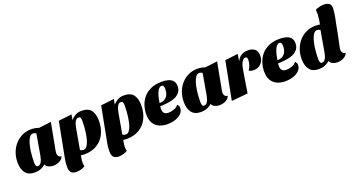

<svg xmlns="http://www.w3.org/2000/svg" viewBox="-50 -1536 4691 2518"><g transform="rotate(-20 2295.0 -277.0)"><path d="M178 20Q91 20 50 -34Q9 -88 9 -179Q9 -255 33 -319Q57 -383 100.5 -430.5Q144 -478 201 -504Q258 -530 324 -530Q377 -530 431 -511L602 -532L532 -160Q531 -152 529 -140Q527 -128 527 -118Q527 -98 539 -80.5Q551 -63 579 -61Q570 -33 547 -15Q524 3 495 11.5Q466 20 438 20Q404 20 373.5 6Q343 -8 330 -37Q304 -11 266 4.5Q228 20 178 20ZM245 -45Q269 -45 284.5 -64Q300 -83 308.5 -110Q317 -137 321 -161L372 -455Q360 -463 349 -466.5Q338 -470 329 -470Q301 -470 281 -443.5Q261 -417 247.5 -374Q234 -331 226.5 -282Q219 -233 216 -187Q213 -141 213 -109Q213 -87 218.5 -66Q224 -45 245 -45Z M696 200Q650 200 625 176.5Q600 153 600 99Q600 77 601.5 50Q603 23 609 -8L705 -510L890 -532L877 -458Q901 -487 938.5 -509Q976 -531 1027 -531Q1120 -531 1160 -479Q1200 -427 1200 -331Q1200 -228 1160.5 -149Q1121 -70 1047.5 -25.5Q974 19 872 19Q845 19 823 14Q819 34 814.5 58.5Q810 83 810 111Q810 125 811.5 139Q813 153 817 166Q790 182 758 191Q726 200 696 200ZM880 -40Q908 -40 928 -66.5Q948 -93 961 -136Q974 -179 981.5 -228Q989 -277 992 -323Q995 -369 995 -401Q995 -424 989.5 -443Q984 -462 961 -462Q937 -462 921.5 -442Q906 -422 897.5 -394Q889 -366 885 -341L835 -56Q844 -48 857 -44Q870 -40 880 -40Z M1287 200Q1241 200 1216 176.5Q1191 153 1191 99Q1191 77 1192.5 50Q1194 23 1200 -8L1296 -510L1481 -532L1468 -458Q1492 -487 1529.5 -509Q1567 -531 1618 -531Q1711 -531 1751 -479Q1791 -427 1791 -331Q1791 -228 1751.5 -149Q1712 -70 1638.5 -25.5Q1565 19 1463 19Q1436 19 1414 14Q1410 34 1405.5 58.5Q1401 83 1401 111Q1401 125 1402.5 139Q1404 153 1408 166Q1381 182 1349 191Q1317 200 1287 200ZM1471 -40Q1499 -40 1519 -66.5Q1539 -93 1552 -136Q1565 -179 1572.5 -228Q1580 -277 1583 -323Q1586 -369 1586 -401Q1586 -424 1580.5 -443Q1575 -462 1552 -462Q1528 -462 1512.5 -442Q1497 -422 1488.5 -394Q1480 -366 1476 -341L1426 -56Q1435 -48 1448 -44Q1461 -40 1471 -40Z M2032 20Q1969 20 1919 -2Q1869 -24 1840 -71Q1811 -118 1811 -192Q1811 -257 1830.5 -317.5Q1850 -378 1891 -426Q1932 -474 1995.5 -502Q2059 -530 2147 -530Q2192 -530 2232.5 -520Q2273 -510 2299 -482Q2325 -454 2325 -401Q2325 -332 2265.5 -288Q2206 -244 2071 -236Q2059 -235 2046.5 -234.5Q2034 -234 2020 -234Q2019 -225 2018 -214.5Q2017 -204 2017 -196Q2017 -158 2035.5 -137.5Q2054 -117 2097 -117Q2133 -117 2174 -132Q2215 -147 2234 -176Q2259 -158 2259 -126Q2259 -79 2225.5 -46Q2192 -13 2140 3.5Q2088 20 2032 20ZM2026 -276Q2073 -276 2103 -296.5Q2133 -317 2147 -351.5Q2161 -386 2160 -427Q2159 -450 2152.5 -465Q2146 -480 2126 -480Q2108 -480 2089.5 -461.5Q2071 -443 2054.5 -399Q2038 -355 2026 -276Z M2498 20Q2411 20 2370 -34Q2329 -88 2329 -179Q2329 -255 2353 -319Q2377 -383 2420.5 -430.5Q2464 -478 2521 -504Q2578 -530 2644 -530Q2697 -530 2751 -511L2922 -532L2852 -160Q2851 -152 2849 -140Q2847 -128 2847 -118Q2847 -98 2859 -80.5Q2871 -63 2899 -61Q2890 -33 2867 -15Q2844 3 2815 11.5Q2786 20 2758 20Q2724 20 2693.5 6Q2663 -8 2650 -37Q2624 -11 2586 4.5Q2548 20 2498 20ZM2565 -45Q2589 -45 2604.5 -64Q2620 -83 2628.5 -110Q2637 -137 2641 -161L2692 -455Q2680 -463 2669 -466.5Q2658 -470 2649 -470Q2621 -470 2601 -443.5Q2581 -417 2567.5 -374Q2554 -331 2546.5 -282Q2539 -233 2536 -187Q2533 -141 2533 -109Q2533 -87 2538.5 -66Q2544 -45 2565 -45Z M2926 22 3029 -510 3210 -532 3193 -432Q3240 -530 3350 -530Q3412 -530 3446 -500Q3480 -470 3480 -410Q3480 -343 3439.5 -301Q3399 -259 3336 -259Q3317 -259 3298.5 -263.5Q3280 -268 3270 -278Q3289 -302 3301.5 -341Q3314 -380 3314 -411Q3314 -427 3309 -440Q3304 -453 3286 -453Q3262 -453 3239 -419Q3216 -385 3202 -298L3154 0Z M3677 20Q3614 20 3564 -2Q3514 -24 3485 -71Q3456 -118 3456 -192Q3456 -257 3475.5 -317.5Q3495 -378 3536 -426Q3577 -474 3640.5 -502Q3704 -530 3792 -530Q3837 -530 3877.5 -520Q3918 -510 3944 -482Q3970 -454 3970 -401Q3970 -332 3910.5 -288Q3851 -244 3716 -236Q3704 -235 3691.5 -234.5Q3679 -234 3665 -234Q3664 -225 3663 -214.5Q3662 -204 3662 -196Q3662 -158 3680.5 -137.5Q3699 -117 3742 -117Q3778 -117 3819 -132Q3860 -147 3879 -176Q3904 -158 3904 -126Q3904 -79 3870.5 -46Q3837 -13 3785 3.5Q3733 20 3677 20ZM3671 -276Q3718 -276 3748 -296.5Q3778 -317 3792 -351.5Q3806 -386 3805 -427Q3804 -450 3797.5 -465Q3791 -480 3771 -480Q3753 -480 3734.5 -461.5Q3716 -443 3699.5 -399Q3683 -355 3671 -276Z M4143 20Q4056 20 4015 -34Q3974 -88 3974 -179Q3974 -255 3998 -319Q4022 -383 4065 -430.5Q4108 -478 4165 -504Q4222 -530 4288 -530Q4304 -530 4324 -529Q4344 -528 4356 -524Q4362 -561 4366.5 -592.5Q4371 -624 4373 -654Q4373 -672 4372.5 -689Q4372 -706 4370 -724Q4394 -737 4427.5 -745.5Q4461 -754 4493 -754Q4534 -754 4563 -734Q4592 -714 4590 -662Q4589 -637 4582.5 -589.5Q4576 -542 4559 -468Q4546 -400 4531.5 -323Q4517 -246 4497 -160Q4496 -152 4494 -140Q4492 -128 4492 -118Q4492 -98 4504 -80.5Q4516 -63 4544 -61Q4535 -33 4512 -15Q4489 3 4460 11.5Q4431 20 4403 20Q4369 20 4338.5 6Q4308 -8 4295 -37Q4269 -11 4231 4.5Q4193 20 4143 20ZM4210 -45Q4234 -45 4249.5 -64Q4265 -83 4273.5 -110Q4282 -137 4286 -161L4337 -455Q4325 -463 4314 -466.5Q4303 -470 4294 -470Q4266 -470 4246 -443.5Q4226 -417 4212.5 -374Q4199 -331 4191.5 -282Q4184 -233 4181 -187Q4178 -141 4178 -109Q4178 -87 4183.5 -66Q4189 -45 4210 -45Z"/></g></svg>

Font: Sansita Swashed Black
Style: Regular
Weight: 900
Designer: Pablo Cosgaya
Foundry: Omnibus-Type
Version: Version 1.003; ttfautohint (v1.8.3)